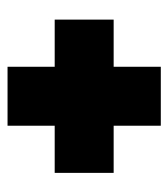

<svg xmlns="http://www.w3.org/2000/svg" viewBox="11 -614 446 509"><g transform="rotate(-90 234.5 -359.0)"><path d="M156.2 -281.2H31.2V-437.5H156.2V-562.5H312.5V-437.5H437.5V-281.2H312.5V-156.2H156.2Z"/></g></svg>

Font: Signwood
Style: Regular
Weight: 400
Designer: GGBotNet
Foundry: GGBotNet
Version: 0.95